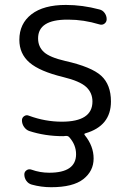

<svg xmlns="http://www.w3.org/2000/svg" viewBox="-20 -573 536 790"><path d="M59.6 -409.2Q59.6 -475.6 109.4 -514.2Q159.2 -552.7 251 -552.7Q319.3 -552.7 388.7 -534.2Q402.3 -531.2 410.6 -519.5Q418.9 -507.8 418.9 -494.1Q418.9 -482.4 409.7 -475.6Q400.4 -468.8 388.7 -472.7Q324.2 -492.2 261.7 -492.2Q258.8 -492.2 256.8 -492.2Q136.7 -492.2 136.7 -415Q136.7 -380.9 160.6 -358.9Q184.6 -336.9 248 -322.3Q356.4 -297.9 396.5 -261.2Q436.5 -224.6 436.5 -155.3Q436.5 -54.7 331.1 -24.4Q324.2 -22.5 329.1 -16.6Q365.2 28.3 365.2 79.1Q365.2 130.9 322.8 164.1Q280.3 197.3 190.4 197.3Q149.4 197.3 110.4 186.5Q96.7 182.6 88.4 170.9Q80.1 159.2 80.1 144.5Q80.1 133.8 89.4 127.4Q98.6 121.1 109.4 125Q144.5 137.7 182.6 137.7Q293 137.7 293 61.5Q293 23.4 265.6 -7.8Q260.7 -13.7 252.9 -13.7Q252 -13.7 251 -13.7Q244.1 -12.7 240.2 -12.7Q165 -12.7 99.6 -34.2Q86.9 -39.1 78.6 -51.3Q70.3 -63.5 70.3 -78.1Q70.3 -88.9 79.6 -95.2Q88.9 -101.6 99.6 -96.7Q166 -72.3 234.4 -72.3Q360.4 -72.3 360.4 -155.3Q360.4 -191.4 334.5 -215.3Q308.6 -239.3 240.2 -255.9Q143.6 -279.3 101.6 -315.4Q59.6 -351.6 59.6 -409.2Z"/></svg>

Font: Gen Jyuu Gothic P Normal
Style: Regular
Weight: 300
Designer: [Source Han Sans]
Ryoko NISHIZUKA  (kana & ideographs); Paul D. Hunt (Latin, Greek & Cyrillic); Wenlong ZHANG  (bopomofo
Version: Version 1.002.20150607